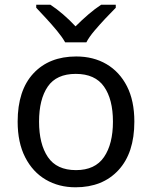

<svg xmlns="http://www.w3.org/2000/svg" viewBox="-20 -786 645 816"><path d="M551 -269Q551 -136 483.5 -63Q416 10 301 10Q230 10 174.5 -22.5Q119 -55 87 -117.5Q55 -180 55 -269Q55 -402 122 -474Q189 -546 304 -546Q377 -546 432.5 -513.5Q488 -481 519.5 -419.5Q551 -358 551 -269ZM146 -269Q146 -174 183.5 -118.5Q221 -63 303 -63Q384 -63 422 -118.5Q460 -174 460 -269Q460 -364 422 -418Q384 -472 302 -472Q220 -472 183 -418Q146 -364 146 -269ZM257 -606Q244 -629 222 -655.5Q200 -682 176 -708Q152 -734 134 -753V-766H194Q220 -749 248 -725Q276 -701 301 -674Q328 -701 356 -725Q384 -749 410 -766H472V-753Q453 -734 428.5 -708Q404 -682 381.5 -655.5Q359 -629 347 -606Z"/></svg>

Font: TSCustom
Style: Regular
Weight: 400
Designer: Monotype Design Team
Foundry: Monotype Imaging Inc.
Version: Version 2.004; ttfautohint (v1.8.3) -l 8 -r 50 -G 200 -x 14 